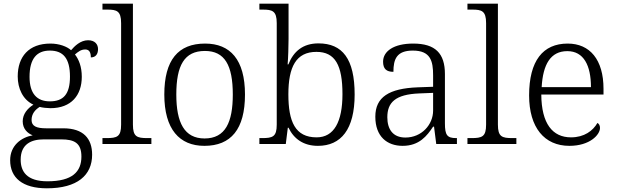

<svg xmlns="http://www.w3.org/2000/svg" viewBox="-20 -780 3341 1040"><path d="M234 240C399 240 479 169 479 58C479 -30 431 -85 323 -85H230C177 -85 151 -97 151 -130C151 -164 171 -186 195 -201C207 -197 237 -194 253 -194C367 -194 423 -265 423 -364C423 -419 407 -458 386 -485C405 -501 419 -512 442 -512C465 -512 472 -494 472 -469C499 -469 511 -488 511 -514C511 -540 494 -562 457 -562C415 -562 383 -529 365 -508C343 -528 301 -544 253 -544C136 -544 76 -473 76 -366C76 -302 103 -240 161 -213C129 -193 103 -162 103 -123C103 -82 129 -58 157 -47C95 -36 35 8 35 88C35 183 102 240 234 240ZM250 -231C180 -231 140 -273 140 -364C140 -462 179 -506 250 -506C323 -506 359 -463 359 -365C359 -269 323 -231 250 -231ZM237 202C125 202 92 149 92 85C92 0 150 -25 217 -25H312C383 -25 421 -5 421 68C421 150 372 202 237 202Z M535 0H800V-32H779C722 -32 700 -39 700 -105V-760H535V-728H561C612 -728 636 -721 636 -655V-105C636 -39 614 -32 556 -32H535Z M1087 10C1231 10 1307 -80 1307 -268C1307 -457 1227 -544 1091 -544C945 -544 870 -455 870 -268C870 -80 952 10 1087 10ZM1088 -30C979 -30 935 -115 935 -268C935 -425 978 -504 1090 -504C1197 -504 1241 -427 1241 -268C1241 -118 1201 -30 1088 -30Z M1702 10C1827 10 1901 -79 1901 -268C1901 -461 1835 -545 1705 -545C1621 -545 1570 -502 1542 -431H1538C1541 -464 1543 -532 1543 -569V-760H1385V-728H1403C1455 -728 1479 -721 1479 -655V-105C1479 -39 1457 -32 1399 -32H1385V0H1528L1539 -88H1543C1572 -27 1625 10 1702 10ZM1695 -36C1579 -36 1542 -121 1542 -269C1542 -418 1584 -499 1694 -499C1796 -499 1835 -426 1835 -270C1835 -120 1789 -36 1695 -36Z M2161 10C2251 10 2293 -44 2326 -94H2331L2343 0H2455V-32H2451C2402 -32 2390 -48 2390 -112V-379C2390 -491 2338 -544 2218 -544C2112 -544 2055 -502 2055 -446C2055 -406 2074 -391 2111 -391C2111 -460 2129 -506 2216 -506C2312 -506 2326 -450 2326 -372V-310L2243 -307C2087 -301 2013 -254 2013 -148C2013 -40 2077 10 2161 10ZM2176 -35C2108 -35 2078 -80 2078 -145C2078 -224 2120 -269 2252 -274L2326 -277V-181C2326 -105 2264 -35 2176 -35Z M2512 0H2777V-32H2756C2699 -32 2677 -39 2677 -105V-760H2512V-728H2538C2589 -728 2613 -721 2613 -655V-105C2613 -39 2591 -32 2533 -32H2512Z M3064 10C3175 10 3230 -50 3230 -87C3230 -101 3224 -110 3216 -114C3192 -72 3145 -36 3073 -36C2973 -36 2913 -110 2912 -268H3249V-299C3249 -457 3175 -544 3055 -544C2921 -544 2846 -451 2846 -263C2846 -89 2929 10 3064 10ZM3181 -308H2914C2921 -431 2962 -503 3053 -503C3142 -503 3181 -425 3181 -308Z"/></svg>

Font: Noto Serif Light
Style: Regular
Weight: 300
Designer: Monotype Design Team
Foundry: Monotype Imaging Inc.
Version: Version 2.013